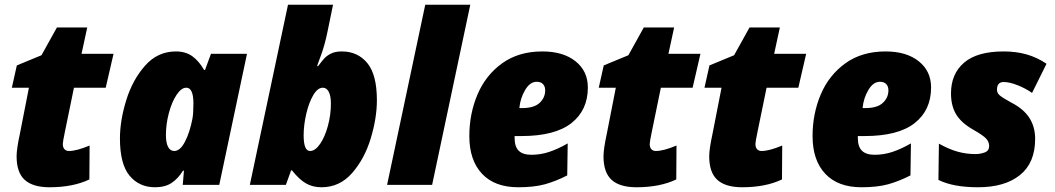

<svg xmlns="http://www.w3.org/2000/svg" viewBox="-20 -780 4449 810"><path d="M50 -121Q50 -151 64 -216L102 -410H30L51 -504L155 -547L220 -664H348L324 -553H459L426 -410H292L254 -225Q245 -182 245 -173Q245 -158 252 -150.5Q259 -143 271 -143Q303 -143 358 -166L357 -23Q288 10 189 10Q119 10 84.5 -21Q50 -52 50 -121Z M486 -196Q486 -271 512.5 -357Q539 -443 592 -503Q645 -563 722 -563Q763 -563 791 -543Q819 -523 841 -485H845L870 -553H1022L905 0H751L756 -60H752Q731 -26 703.5 -8Q676 10 634 10Q567 10 526.5 -39Q486 -88 486 -196ZM792 -280Q796 -302 796 -343Q796 -410 766 -410Q745 -410 725 -380Q705 -350 692.5 -303.5Q680 -257 680 -210Q680 -178 689 -160.5Q698 -143 715 -143Q740 -143 760.5 -182.5Q781 -222 792 -280Z M1212 -61H1208L1186 0H1034L1195 -760H1385L1362 -648Q1350 -589 1333.5 -545Q1317 -501 1318 -501H1322Q1339 -524 1349.5 -535Q1360 -546 1377.5 -554.5Q1395 -563 1422 -563Q1489 -563 1529.5 -514Q1570 -465 1570 -357Q1570 -282 1544 -196Q1518 -110 1465.5 -50Q1413 10 1336 10Q1299 10 1270.5 -6.5Q1242 -23 1212 -61ZM1376 -343Q1376 -375 1367 -392.5Q1358 -410 1342 -410Q1320 -410 1301.5 -378.5Q1283 -347 1272 -299.5Q1261 -252 1261 -209Q1261 -143 1288 -143Q1310 -143 1330.5 -173Q1351 -203 1363.5 -249.5Q1376 -296 1376 -343Z M1774 -760H1964L1803 0H1613Z M1960 -206Q1960 -300 1994.5 -381.5Q2029 -463 2098.5 -513Q2168 -563 2268 -563Q2356 -563 2408 -521.5Q2460 -480 2460 -411Q2460 -315 2390.5 -260.5Q2321 -206 2179 -206H2151V-198Q2151 -161 2168.5 -144Q2186 -127 2222 -127Q2260 -127 2296.5 -139Q2333 -151 2375 -175L2373 -40Q2324 -15 2278.5 -2.5Q2233 10 2166 10Q2067 10 2013.5 -47Q1960 -104 1960 -206ZM2182 -324Q2233 -324 2256.5 -346Q2280 -368 2280 -399Q2280 -415 2271 -425Q2262 -435 2244 -435Q2216 -435 2195.5 -400.5Q2175 -366 2171 -324Z M2526 -121Q2526 -151 2540 -216L2578 -410H2506L2527 -504L2631 -547L2696 -664H2824L2800 -553H2935L2902 -410H2768L2730 -225Q2721 -182 2721 -173Q2721 -158 2728 -150.5Q2735 -143 2747 -143Q2779 -143 2834 -166L2833 -23Q2764 10 2665 10Q2595 10 2560.5 -21Q2526 -52 2526 -121Z M2972 -121Q2972 -151 2986 -216L3024 -410H2952L2973 -504L3077 -547L3142 -664H3270L3246 -553H3381L3348 -410H3214L3176 -225Q3167 -182 3167 -173Q3167 -158 3174 -150.5Q3181 -143 3193 -143Q3225 -143 3280 -166L3279 -23Q3210 10 3111 10Q3041 10 3006.5 -21Q2972 -52 2972 -121Z M3408 -206Q3408 -300 3442.5 -381.5Q3477 -463 3546.5 -513Q3616 -563 3716 -563Q3804 -563 3856 -521.5Q3908 -480 3908 -411Q3908 -315 3838.5 -260.5Q3769 -206 3627 -206H3599V-198Q3599 -161 3616.5 -144Q3634 -127 3670 -127Q3708 -127 3744.5 -139Q3781 -151 3823 -175L3821 -40Q3772 -15 3726.5 -2.5Q3681 10 3614 10Q3515 10 3461.5 -47Q3408 -104 3408 -206ZM3630 -324Q3681 -324 3704.5 -346Q3728 -368 3728 -399Q3728 -415 3719 -425Q3710 -435 3692 -435Q3664 -435 3643.5 -400.5Q3623 -366 3619 -324Z M3939 -21 3941 -174Q3984 -150 4020.5 -140Q4057 -130 4095 -130Q4116 -130 4134.5 -137Q4153 -144 4153 -164Q4153 -181 4140.5 -195Q4128 -209 4084 -234Q4035 -262 4013.5 -298Q3992 -334 3992 -386Q3992 -468 4047 -515.5Q4102 -563 4214 -563Q4267 -563 4311 -550.5Q4355 -538 4395 -511L4334 -388Q4307 -407 4273 -420.5Q4239 -434 4214 -434Q4186 -434 4186 -401Q4186 -387 4199 -376.5Q4212 -366 4245 -348Q4298 -321 4322.5 -283Q4347 -245 4347 -194Q4347 -93 4283 -41.5Q4219 10 4106 10Q4001 10 3939 -21Z"/></svg>

Font: Noto Sans Display Black
Style: Italic
Weight: 900
Italic angle: -12°
Designer: Monotype Design team
Foundry: Monotype Imaging Inc.
Version: Version 1.000